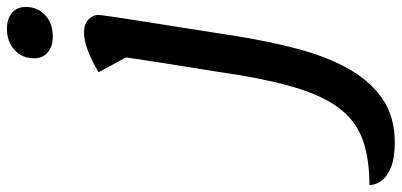

<svg xmlns="http://www.w3.org/2000/svg" viewBox="-451 -470 1157 553"><g transform="rotate(-90 127.5 -193.5)"><path d="M-6 365Q-51 365 -78 354Q-105 343 -117 326Q-129 309 -129 292Q-55 292 -2.5 274Q50 256 85.5 213.5Q121 171 145 99.5Q169 28 187 -79Q196 -136 203 -181Q210 -226 216 -262Q222 -298 226.5 -328Q231 -358 235 -385Q239 -412 243 -438L249 -390L196 -488Q229 -508 258.5 -519Q288 -530 310 -530Q335 -530 348 -517Q361 -504 361 -490Q361 -483 356 -449Q351 -415 342.5 -361Q334 -307 323 -238Q312 -169 300 -91Q285 3 263 86Q241 169 206 231.5Q171 294 119.5 329.5Q68 365 -6 365ZM299 -620Q270 -620 253 -634.5Q236 -649 236 -673Q236 -708 260 -730Q284 -752 321 -752Q350 -752 367 -737.5Q384 -723 384 -698Q384 -664 360.5 -642Q337 -620 299 -620Z"/></g></svg>

Font: Lemonada
Style: Regular
Weight: 400
Designer: Mohamed Gaber (Arabic), Eduardo Tunni (Latin)
Foundry: Kief Type Foundry
Version: Version 4.005